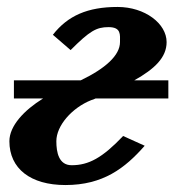

<svg xmlns="http://www.w3.org/2000/svg" viewBox="-20 -520 505 552"><path d="M464 -237V-289H366C425 -322 459 -355 459 -399C459 -452 397 -500 318 -500C232 -500 175 -475 132 -420L183 -376C238 -431 257 -442 292 -442C329 -442 325 -420 325 -399C325 -361 283 -323 212 -289H20V-237H104C49 -203 7 -158 7 -114C7 -35 68 12 168 12C276 12 339 -36 396 -101L334 -129C274 -66 235 -45 186 -45C149 -45 142 -82 142 -114C142 -159 187 -210 242 -232C246 -233 251 -235 255 -237Z"/></svg>

Font: Veleka
Style: Bold Italic
Weight: 700
Italic angle: -12°
Designer: Stefan Peev, Context Ltd, 2016; SIL International, 1997-2014.
Foundry: Stefan Peev, Context Ltd, 2016
Version: Version 5.000